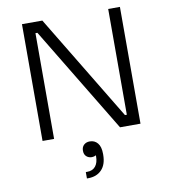

<svg xmlns="http://www.w3.org/2000/svg" viewBox="-104 -818 1048 1182"><g transform="rotate(-10 420.0 -227.5)"><path d="M186 0H113.8V-730H241.2L641.1 -68.8H652.8V-730H726.1V0H598.1L198.2 -661.1H186ZM350.1 274.9H342.8V234.9H352.1Q385.7 234.9 403.8 212.4Q421.9 189.9 421.9 149.9V144Q410.2 150.9 396 150.9Q375.5 150.9 361.8 138.4Q348.1 126 348.1 103Q348.1 79.6 362.5 66.4Q377 53.2 398.9 53.2Q429.7 53.2 448.2 75.7Q466.8 98.1 466.8 143.1V147.9Q466.8 209 435.5 241.9Q404.3 274.9 350.1 274.9Z"/></g></svg>

Font: Sora Light
Style: Regular
Weight: 300
Designer: Jonathan Barnbrook, Julián Moncada
Foundry: Barnbrook Fonts
Version: Version 2.000